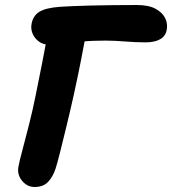

<svg xmlns="http://www.w3.org/2000/svg" viewBox="-20 -731 687 766"><path d="M118 15Q88 15 67.5 -10.5Q47 -36 54 -68Q57 -86 69 -130.5Q81 -175 96 -234.5Q111 -294 123 -354Q139 -433 149 -484Q159 -535 165 -568Q171 -601 176 -626L329 -631Q328 -622 321.5 -587Q315 -552 303.5 -492.5Q292 -433 274 -351Q260 -288 245.5 -228.5Q231 -169 219.5 -123Q208 -77 201 -56Q190 -24 171 -4.5Q152 15 118 15ZM173 -553Q152 -553 135 -565.5Q118 -578 110 -597Q102 -616 106 -636Q112 -669 138 -684.5Q164 -700 221 -704Q236 -705 268.5 -706.5Q301 -708 344 -709Q387 -710 434 -710.5Q481 -711 526 -711Q573 -711 600.5 -696Q628 -681 639 -658.5Q650 -636 645 -611Q640 -586 618 -574Q596 -562 561 -562Q522 -562 479 -565.5Q436 -569 400 -569Q351 -569 306 -565.5Q261 -562 226 -557.5Q191 -553 173 -553Z"/></svg>

Font: Shantell Sans Light
Style: Bold Italic
Weight: 700
Italic angle: -11°
Version: Version 1.011;[c5ecc13dd]